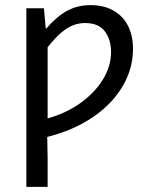

<svg xmlns="http://www.w3.org/2000/svg" viewBox="-20 -518 582 743"><path d="M82 205.1V-486.1H150L156.9 -408.2H159.6Q198.5 -453.4 238.8 -475.7Q279.1 -498.1 330.3 -498.1Q382.1 -498.1 418.9 -477.2Q455.7 -456.4 475.2 -418.3Q494.7 -380.3 494.7 -329.2Q494.7 -270.7 471.3 -217.1Q447.9 -163.6 404.1 -118.6Q360.4 -73.6 299.1 -40.2Q237.8 -6.8 162.8 12L164.3 94.6V205.1ZM164.3 -59.7Q236.3 -79.9 291.5 -119.4Q346.6 -158.9 378.2 -210.3Q409.7 -261.7 409.7 -316.6Q409.7 -365.9 385.2 -397.4Q360.8 -428.9 308.9 -428.9Q286.7 -428.9 264.7 -420.9Q242.7 -413 218.2 -392.8Q193.8 -372.6 164.3 -335.1Z"/></svg>

Font: Source Sans 3 VF
Style: Regular
Weight: 200
Designer: Paul D. Hunt
Foundry: Adobe
Version: Version 3.046;hotconv 1.0.118;makeotfexe 2.5.65603